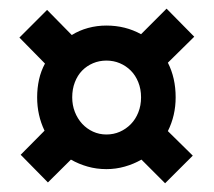

<svg xmlns="http://www.w3.org/2000/svg" viewBox="-20 -562 494 444"><path d="M306.2 -336.9Q306.2 -356 299.8 -371.8Q293.5 -387.7 282.5 -398.7Q271.5 -409.7 257.1 -415.8Q242.7 -421.9 226.1 -421.9Q209.5 -421.9 195.1 -415.8Q180.7 -409.7 169.9 -398.7Q159.2 -387.7 153.1 -371.8Q147 -356 147 -336.9Q147 -318.8 153.1 -303.2Q159.2 -287.6 169.9 -275.9Q180.7 -264.2 195.1 -257.6Q209.5 -251 226.1 -251Q242.7 -251 257.1 -257.3Q271.5 -263.7 282.5 -274.9Q293.5 -286.1 299.8 -302Q306.2 -317.9 306.2 -336.9ZM386.2 -336.9Q386.2 -294.9 368.2 -258.8L425.8 -202.1L361.8 -138.2L307.1 -192.9Q289.1 -182.6 268.6 -176.8Q248 -170.9 226.1 -170.9Q203.1 -170.9 182.6 -176.8Q162.1 -182.6 144 -192.9L90.8 -140.1L27.8 -204.1L83 -259.8Q65.9 -295.4 65.9 -336.9Q65.9 -358.4 70.3 -378.2Q74.7 -397.9 84 -415L24.9 -475.1L88.9 -539.1L146 -481Q163.1 -491.7 183.6 -497.3Q204.1 -502.9 226.1 -502.9Q270 -502.9 306.2 -482.9L365.2 -542L429.2 -477.1L368.2 -417Q386.2 -381.8 386.2 -336.9Z"/></svg>

Font: Righteous
Style: Regular
Weight: 400
Version: Version 1.000